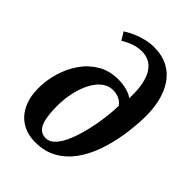

<svg xmlns="http://www.w3.org/2000/svg" viewBox="-239 -943 1065 1065"><g transform="rotate(45 293.0 -411.0)"><path d="M236.5 9Q174.5 9 129.8 -18.5Q85 -46 60.8 -96.5Q36.5 -147 36.5 -215Q36.5 -278 55 -340Q73.5 -402 109 -452.8Q144.5 -503.5 196.5 -533.8Q248.5 -564 316 -564Q353.5 -564 386 -554.8Q418.5 -545.5 432.5 -532Q435.5 -596.5 426.2 -641.2Q417 -686 399 -713.5Q381 -741 355.5 -753.8Q330 -766.5 299.5 -766.5Q268 -766.5 239.8 -757.2Q211.5 -748 176.5 -727L148.5 -773Q176.5 -791 207.2 -803.8Q238 -816.5 268.8 -823.8Q299.5 -831 328.5 -831Q394.5 -831 441 -806Q487.5 -781 516.2 -736.8Q545 -692.5 557.8 -634.8Q570.5 -577 568.5 -512Q566.5 -440 554.5 -366.2Q542.5 -292.5 518.8 -225.2Q495 -158 456.8 -105.2Q418.5 -52.5 364.2 -21.8Q310 9 236.5 9ZM260.5 -48Q293 -48 318.8 -77.5Q344.5 -107 363.2 -154.5Q382 -202 395 -257.8Q408 -313.5 414.5 -367.2Q421 -421 421.5 -461.5Q409.5 -478 395.5 -486.5Q381.5 -495 367 -498.2Q352.5 -501.5 337.5 -501.5Q308 -501.5 283.5 -486Q259 -470.5 239.8 -443Q220.5 -415.5 207.2 -380Q194 -344.5 187 -303.8Q180 -263 180 -221Q180 -160 188.5 -121.8Q197 -83.5 215 -65.8Q233 -48 260.5 -48Z"/></g></svg>

Font: Merriweather
Style: Bold Italic
Weight: 700
Italic angle: -7.8°
Version: Version 2.101